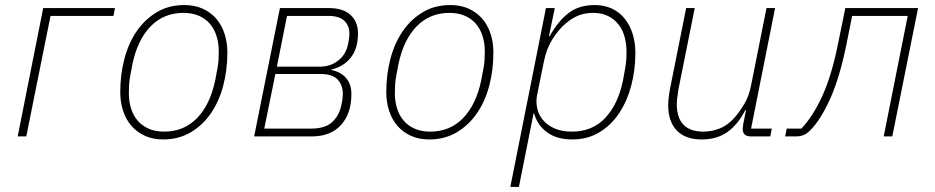

<svg xmlns="http://www.w3.org/2000/svg" viewBox="-20 -540 3703 760"><path d="M151 -508H435L429 -477H180L84 0H50Z M626 12Q586 12 554.5 -2Q523 -16 501 -41Q479 -66 467.5 -100.5Q456 -135 456 -176Q456 -245 472.5 -307.5Q489 -370 521.5 -417Q554 -464 601 -492Q648 -520 710 -520Q750 -520 781.5 -506Q813 -492 835 -467Q857 -442 868.5 -407.5Q880 -373 880 -332Q880 -263 863.5 -200.5Q847 -138 814.5 -91Q782 -44 734.5 -16Q687 12 626 12ZM630 -19Q708 -19 760 -72.5Q812 -126 832 -223L841 -271Q844 -287 845 -303Q846 -319 846 -337Q846 -368 837.5 -396Q829 -424 812 -444.5Q795 -465 768.5 -477Q742 -489 706 -489Q628 -489 576 -435.5Q524 -382 504 -285L495 -237Q492 -221 491 -205Q490 -189 490 -171Q490 -139 498.5 -111.5Q507 -84 524 -63.5Q541 -43 567.5 -31Q594 -19 630 -19Z M1088 -508H1283Q1337 -508 1367 -481.5Q1397 -455 1397 -407Q1397 -348 1368.5 -312Q1340 -276 1292 -265V-263Q1330 -255 1350.5 -230.5Q1371 -206 1371 -168Q1371 -91 1330 -45.5Q1289 0 1214 0H986ZM1212 -31Q1266 -31 1294 -56Q1322 -81 1331 -123Q1335 -142 1336 -152Q1337 -162 1337 -168Q1337 -203 1316.5 -225Q1296 -247 1249 -247H1070L1026 -31ZM1244 -276Q1288 -276 1318.5 -300Q1349 -324 1357 -363Q1361 -380 1362 -389.5Q1363 -399 1363 -407Q1363 -439 1342.5 -458Q1322 -477 1280 -477H1116L1076 -276Z M1679 12Q1639 12 1607.5 -2Q1576 -16 1554 -41Q1532 -66 1520.5 -100.5Q1509 -135 1509 -176Q1509 -245 1525.5 -307.5Q1542 -370 1574.5 -417Q1607 -464 1654 -492Q1701 -520 1763 -520Q1803 -520 1834.5 -506Q1866 -492 1888 -467Q1910 -442 1921.5 -407.5Q1933 -373 1933 -332Q1933 -263 1916.5 -200.5Q1900 -138 1867.5 -91Q1835 -44 1787.5 -16Q1740 12 1679 12ZM1683 -19Q1761 -19 1813 -72.5Q1865 -126 1885 -223L1894 -271Q1897 -287 1898 -303Q1899 -319 1899 -337Q1899 -368 1890.5 -396Q1882 -424 1865 -444.5Q1848 -465 1821.5 -477Q1795 -489 1759 -489Q1681 -489 1629 -435.5Q1577 -382 1557 -285L1548 -237Q1545 -221 1544 -205Q1543 -189 1543 -171Q1543 -139 1551.5 -111.5Q1560 -84 1577 -63.5Q1594 -43 1620.5 -31Q1647 -19 1683 -19Z M2141 -508H2176L2153 -397H2156Q2188 -455 2229.5 -487.5Q2271 -520 2333 -520Q2372 -520 2402 -506Q2432 -492 2452.5 -466.5Q2473 -441 2484 -406.5Q2495 -372 2495 -330Q2495 -264 2479 -202.5Q2463 -141 2431.5 -93Q2400 -45 2353 -16.5Q2306 12 2245 12Q2185 12 2146.5 -15.5Q2108 -43 2094 -91H2092L2034 200H2000ZM2244 -19Q2325 -19 2376 -73.5Q2427 -128 2446 -222L2454 -266Q2457 -282 2458.5 -297.5Q2460 -313 2460 -333Q2460 -365 2452.5 -393.5Q2445 -422 2428.5 -443Q2412 -464 2387 -476.5Q2362 -489 2328 -489Q2296 -489 2270.5 -479Q2245 -469 2219 -447Q2190 -422 2166.5 -384.5Q2143 -347 2133 -297L2106 -164Q2101 -139 2106 -113.5Q2111 -88 2127.5 -67Q2144 -46 2173 -32.5Q2202 -19 2244 -19Z M2730 -508 2666 -189Q2663 -172 2661 -155Q2659 -138 2659 -128Q2659 -19 2765 -19Q2797 -19 2829 -31.5Q2861 -44 2889 -76Q2908 -98 2926.5 -129Q2945 -160 2953 -202L3014 -508H3048L2953 -31H3035L3029 0H2953Q2920 0 2920 -29Q2920 -34 2920.5 -38.5Q2921 -43 2922 -49L2933 -104H2930Q2901 -47 2859.5 -17.5Q2818 12 2757 12Q2693 12 2659 -23.5Q2625 -59 2625 -123Q2625 -137 2627 -154.5Q2629 -172 2632 -188L2696 -508Z M3094 -31H3152Q3197 -78 3234 -158Q3271 -238 3296 -361L3326 -508H3614L3512 0H3478L3573 -477H3353L3330 -362Q3304 -234 3266.5 -150Q3229 -66 3187 -24Q3173 -10 3160 -5Q3147 0 3127 0H3088Z"/></svg>

Font: IBM Plex Sans ExtLt
Style: Italic
Weight: 200
Italic angle: -11°
Designer: Mike Abbink, Paul van der Laan, Pieter van Rosmalen
Foundry: Bold Monday
Version: Version 3.005